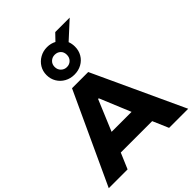

<svg xmlns="http://www.w3.org/2000/svg" viewBox="-293 -1241 1400 1400"><g transform="rotate(-45 407.5 -540.5)"><path d="M-2 0 324 -705H491L817 0H620L537 -193L612 -122H199L274 -193L192 0ZM403 -515 286 -235 260 -276H552L526 -235L410 -515ZM407 -762Q366 -762 332.5 -780.5Q299 -799 279.5 -831.5Q260 -864 260 -904Q260 -944 279.5 -976Q299 -1008 332.5 -1027Q366 -1046 407 -1046Q427 -1046 444.5 -1041.5Q462 -1037 477 -1029L527 -1081H676L544 -960Q549 -947 551.5 -933Q554 -919 554 -904Q554 -864 535 -831.5Q516 -799 482.5 -780.5Q449 -762 407 -762ZM407 -840Q434 -840 452 -858Q470 -876 470 -904Q470 -933 452 -950Q434 -967 407 -967Q381 -967 362.5 -949.5Q344 -932 344 -904Q344 -876 362.5 -858Q381 -840 407 -840Z"/></g></svg>

Font: Nunito Sans 7pt Black
Style: Regular
Weight: 900
Designer: Vernon Adams
Foundry: Vernon Adams
Version: Version 3.101;gftools[0.9.27]